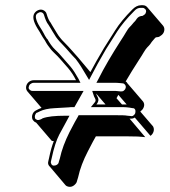

<svg xmlns="http://www.w3.org/2000/svg" viewBox="-20 -640 649 735"><path d="M104 -184C105 -182 106 -180 108 -178C110 -175 114 -172 118 -171L178 -101C180 -100 183 -100 186 -100C179 -82 173 -61 168 -36L165 -23C163 -16 164 -10 168 -5C168 -4 169 -4 170 -3L230 68C233 72 238 74 244 75C251 76 258 74 264 69C270 64 274 59 275 52L279 39C286 6 299 -27 316 -60C332 -91 342 -110 347 -118H471C501 -118 519 -117 525 -116L536 -115L476 -186C483 -185 490 -186 496 -190L556 -120C562 -124 566 -130 568 -137C570 -144 569 -150 566 -156L517 -213C518 -213 518 -214 519 -215C525 -219 529 -225 531 -232C533 -239 532 -245 528 -251L467 -322C466 -323 467 -323 466 -324C465 -326 463 -327 461 -328C476 -354 493 -381 511 -409C520 -422 526 -433 531 -441C536 -449 540 -455 544 -459C548 -463 552 -467 555 -471C558 -475 560 -479 562 -481C564 -483 566 -486 568 -488C570 -490 572 -493 574 -495C576 -497 580 -498 584 -498C588 -498 593 -501 599 -506C605 -511 608 -517 609 -524C610 -531 608 -537 604 -542L544 -612C540 -617 534 -620 527 -620H520C508 -620 497 -614 487 -604C458 -575 436 -548 421 -524C409 -505 395 -483 378 -456C357 -421 340 -390 326 -364L278 -421L254 -448C246 -457 237 -467 225 -479C221 -483 216 -488 213 -492C207 -499 202 -506 198 -513C192 -523 188 -530 184 -536C180 -542 177 -548 174 -553C168 -560 163 -571 158 -588C157 -591 156 -593 154 -595C152 -597 149 -600 146 -601C140 -604 133 -604 126 -601C119 -598 115 -594 111 -588C104 -575 108 -557 123 -532C130 -521 135 -513 138 -507C141 -501 146 -494 152 -485C158 -473 166 -462 174 -452C177 -448 181 -444 184 -441C197 -429 206 -419 213 -411L241 -379C252 -366 262 -351 271 -333H110C103 -333 96 -331 90 -326C84 -321 81 -315 80 -308C79 -301 81 -295 85 -290L139 -227C136 -226 132 -224 129 -223L119 -218C113 -215 108 -211 105 -204C102 -197 102 -190 104 -184ZM384 -240H349C357 -249 359 -259 354 -268L350 -276L348 -282ZM447 -240 426 -264C428 -268 431 -273 433 -277L465 -240H452ZM114 -188C113 -192 113 -196 115 -201C117 -206 119 -208 122 -209H123L133 -214C145 -220 165 -225 190 -226C216 -228 234 -228 242 -229C250 -230 255 -230 258 -230H265L300 -292H104C99 -292 96 -294 93 -297C90 -300 89 -303 90 -307C91 -311 92 -315 96 -318C100 -321 104 -323 109 -323H288L280 -339C270 -357 260 -373 249 -386L221 -418C214 -426 205 -437 192 -449C180 -460 170 -475 161 -491H160C154 -499 150 -507 147 -513C144 -519 139 -527 132 -538C117 -562 115 -578 119 -584C121 -588 125 -590 129 -592C133 -594 137 -594 141 -592C145 -590 147 -587 148 -584C153 -567 159 -553 165 -546C168 -540 172 -536 175 -530C178 -524 183 -517 189 -507C195 -496 205 -484 217 -472C229 -460 238 -449 246 -440C254 -431 262 -422 270 -414C284 -396 297 -375 312 -349L321 -334L330 -351C344 -378 363 -413 386 -452C403 -479 417 -501 429 -520C444 -543 465 -569 494 -598C502 -607 510 -610 519 -610H526C530 -610 533 -608 536 -605C539 -602 540 -598 539 -594C538 -590 537 -587 533 -584C528 -580 525 -579 525 -579C519 -579 512 -577 507 -572C504 -569 502 -566 500 -563C499 -561 497 -559 495 -557C493 -555 490 -552 487 -548C484 -544 480 -540 476 -536C471 -531 467 -524 462 -516C457 -508 451 -497 442 -484C408 -431 379 -382 356 -336L349 -323H417C425 -323 432 -323 439 -322L449 -321C453 -321 456 -319 459 -315C462 -311 462 -307 461 -303C460 -299 458 -296 454 -293C450 -290 446 -290 442 -290L432 -291C426 -292 419 -292 412 -292H333L340 -271L344 -263C347 -257 347 -252 341 -246L328 -230H450C459 -230 468 -229 476 -228L487 -226H488C493 -226 495 -224 497 -221C499 -217 499 -213 498 -208C497 -204 495 -201 491 -198C487 -195 484 -195 479 -196L468 -197C459 -199 442 -199 412 -199H281L278 -193C273 -185 262 -165 246 -134C229 -100 216 -66 209 -33L205 -20V-19C204 -15 203 -13 199 -10C195 -7 190 -6 186 -6C182 -6 179 -8 177 -11C175 -15 174 -18 175 -22L178 -35C186 -73 196 -104 207 -125C219 -147 228 -163 232 -171L246 -197H231C190 -197 162 -194 143 -187H142V-186C131 -180 125 -180 122 -181C117 -183 115 -185 114 -188Z"/></svg>

Font: AppleStorm
Style: ShdRgIta
Weight: 400
Foundry: Cannot Into Space Fonts
Version: Version 1.01